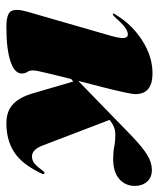

<svg xmlns="http://www.w3.org/2000/svg" viewBox="33 -532 508 615"><g transform="rotate(90 287.5 -224.0)"><path d="M281 -403Q281 -394 274.8 -365.5Q268.5 -337 258.8 -298.5Q249 -260 238.5 -220L415 -391.5Q450.5 -425.5 475.2 -440.8Q500 -456 523.5 -456Q548 -456 561.5 -440.5Q575 -425 575 -401.5Q575 -371 552.8 -351.5Q530.5 -332 488 -332Q465.5 -332 449 -335.5Q432.5 -339 410 -339Q386 -339 363.5 -320.5L445 -107.5Q458 -72 480.5 -72Q493.5 -72 503 -79.8Q512.5 -87.5 529 -109.5Q531.5 -113 535 -111.5Q539 -109.5 536.5 -105Q507 -41.5 468.2 -15.8Q429.5 10 374.5 10Q336.5 10 314 -10.5Q291.5 -31 279 -73L240.5 -204.5L232.5 -197Q221.5 -152.5 213.2 -118.5Q205 -84.5 205 -76Q205 -64 210 -56.8Q215 -49.5 215 -39Q215 -16.5 176.5 -3.2Q138 10 66 10Q23.5 10 15 -5.2Q6.5 -20.5 17 -57L94 -324Q102.5 -353.5 101.2 -366.2Q100 -379 90 -379Q80.5 -379 68.2 -370.5Q56 -362 34 -337Q28 -331 25 -331Q20 -331 26 -339Q56.5 -391 108.2 -424.5Q160 -458 214.5 -458Q281 -458 281 -403Z"/></g></svg>

Font: Fraunces 144pt S000 Black
Style: Italic
Weight: 900
Italic angle: -16°
Version: Version 1.000; ttfautohint (v1.8.3)